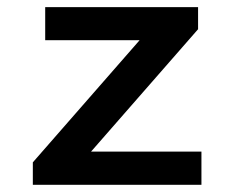

<svg xmlns="http://www.w3.org/2000/svg" viewBox="-20 -511 640 531"><path d="M70.8 0V-62L366.2 -399.9H105V-491.2H527.8V-430.2L231.9 -91.8H537.1V0Z"/></svg>

Font: SourceCodePro-Semibold
Style: Regular
Weight: 600
Monospace: yes
Designer: Paul D. Hunt
Foundry: Adobe Systems Incorporated
Version: Version 1.009;PS 1.000;hotconv 1.0.70;makeotf.lib2.5.5900